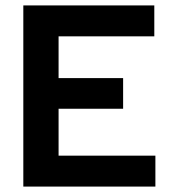

<svg xmlns="http://www.w3.org/2000/svg" viewBox="-20 -688 629 708"><path d="M66 0V-668H549V-554H196V-400H434V-287H196V-114H553V0Z"/></svg>

Font: Atkinson Hyperlegible Next SemiBold
Style: Regular
Weight: 600
Designer: Elliott Scott, Megan Eiswerth, Linus Boman, Theodore Petrosky, Letters from Sweden
Foundry: Applied Design Works, Letters from Sweden
Version: Version 2.001